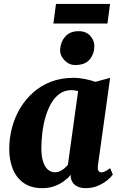

<svg xmlns="http://www.w3.org/2000/svg" viewBox="-20 -968 622 998"><path d="M489 -108.5Q486.5 -89 491.8 -80.5Q497 -72 508 -72Q515 -72 525.5 -76.8Q536 -81.5 552.5 -94L566.5 -60.5Q560.5 -51 541 -34Q521.5 -17 492 -3.5Q462.5 10 424.5 10Q392 10 371 -5.5Q350 -21 347.5 -50L348.5 -59.5Q333.5 -42 311.8 -26Q290 -10 262 0Q234 10 199.5 10Q141 10 102.8 -17.2Q64.5 -44.5 46.2 -90.5Q28 -136.5 28 -191.5Q28 -249 42.2 -303.5Q56.5 -358 84.5 -405Q112.5 -452 153 -487.8Q193.5 -523.5 246 -543.5Q298.5 -563.5 361.5 -563.5Q391 -563.5 422.8 -557Q454.5 -550.5 476 -542.5L552.5 -563.5ZM386 -494.5Q378 -497 369.2 -498.2Q360.5 -499.5 351 -499.5Q316.5 -499.5 290.5 -481Q264.5 -462.5 246.2 -431Q228 -399.5 216.5 -359.8Q205 -320 200 -277.8Q195 -235.5 195 -195.5Q195 -156.5 203.8 -128.8Q212.5 -101 228.5 -86.8Q244.5 -72.5 266 -72.5Q275.5 -72.5 284.5 -75.5Q293.5 -78.5 302 -83.8Q310.5 -89 318.2 -96Q326 -103 333 -111.5ZM371 -630Q338.5 -630 314.8 -655.2Q291 -680.5 292.5 -711Q295 -750.5 319.5 -778.2Q344 -806 388.5 -806Q427.5 -806 449.2 -781.5Q471 -757 470.5 -728Q470 -688 446.2 -659Q422.5 -630 371 -630ZM271 -947.5H552L538.5 -845.5H257.5Z"/></svg>

Font: Merriweather 28pt Black
Style: Italic
Weight: 900
Italic angle: -7.8°
Version: Version 2.101